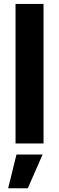

<svg xmlns="http://www.w3.org/2000/svg" viewBox="-20 -748 309 1001"><path d="M207 -727.5V0H61V-727.5ZM22.5 233.4 65.9 57.6H202.1L125 233.4Z"/></svg>

Font: Inter 16pt
Style: Bold
Weight: 700
Version: Version 4.001;git-66647c0bb